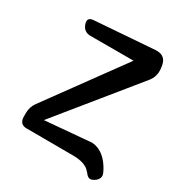

<svg xmlns="http://www.w3.org/2000/svg" viewBox="-196 -926 1074 1137"><g transform="rotate(30 341.5 -357.0)"><path d="M59 -79Q59 -120 83 -153L456 -665H162Q116 -665 101 -709Q86 -752 132 -755L539 -785Q607 -789 617 -723L619 -709Q627 -654 592 -612L172 -95L474 -121Q478 -122 486 -122Q542 -119 586 -72Q614 -41 631 -4Q641 16 635 32.5Q629 49 610 61L608 62Q590 73 577 69.5Q564 66 552 49Q544 40 536.5 32.5Q529 25 520 20Q486 0 428 0L166 -1H113Q59 1 59 -54Z"/></g></svg>

Font: MaokenZhuyuanTi
Style: Regular
Weight: 400
Designer: Fontworks Inc & LongZhuTi team: ZERO子、时光羊、荆南、频凡、刘鹏、Little White Dog、帆影Magmeta、奈白不弍、白日月球、ChaoTawei、雨三（排名不分先后）
Version: Version 1.000; 20230222